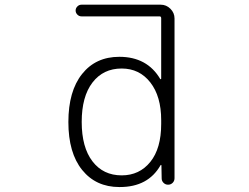

<svg xmlns="http://www.w3.org/2000/svg" viewBox="-20 -793 1040 802"><path d="M488.3 -60.5Q562.5 -60.5 607.9 -116.7Q653.3 -172.9 653.3 -275.4V-291Q653.3 -390.6 607.9 -448.7Q562.5 -506.8 488.3 -506.8Q411.1 -506.8 366.2 -448.2Q321.3 -389.6 321.3 -283.7Q321.3 -177.7 366.2 -119.1Q411.1 -60.5 488.3 -60.5ZM653.3 -716.8Q653.3 -724.6 646.5 -724.6H320.3Q310.5 -724.6 303.2 -731.9Q295.9 -739.3 295.9 -749Q295.9 -758.8 303.2 -766.1Q310.5 -773.4 320.3 -773.4H651.4Q674.8 -773.4 691.9 -756.3Q709 -739.3 709 -715.8V-48.8Q709 -37.1 701.2 -29.3Q693.4 -21.5 682.1 -21.5Q670.9 -21.5 663.1 -29.3Q655.3 -37.1 655.3 -47.9L654.3 -101.6Q654.3 -103.5 652.8 -104Q651.4 -104.5 650.4 -102.5Q598.6 -11.7 480.5 -11.7Q479.5 -11.7 478.5 -11.7Q380.9 -11.7 323.2 -83Q265.6 -154.3 265.6 -283.2Q265.6 -412.1 322.8 -483.9Q379.9 -555.7 478.5 -555.7Q594.7 -555.7 649.4 -462.9Q650.4 -461.9 651.9 -462.4Q653.3 -462.9 653.3 -464.8Z"/></svg>

Font: Rounded-X Mgen+ 1m light
Style: Regular
Weight: 200
Designer: [Source Han Sans]
Ryoko NISHIZUKA  (kana & ideographs); Paul D. Hunt (Latin, Greek & Cyrillic); Wenlong ZHANG  (bopomofo
Version: Version 1.059.20150602